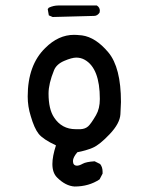

<svg xmlns="http://www.w3.org/2000/svg" viewBox="-20 -549 540 700"><path d="M252 131Q219 129 188 98Q171 81 171 49Q171 21 184 -19Q137 -41 121 -61Q105 -81 92 -126Q81 -161 81 -197Q81 -312 145 -374Q193 -422 250 -422Q259 -422 279 -420Q329 -413 375 -358Q421 -303 421 -177Q421 -166 419 -132.5Q417 -99 380 -60Q343 -21 318.5 -10.5Q294 0 262 6Q246 25 246 38Q246 55 261 55Q269 55 281.5 48Q294 41 325 39L345 49Q354 60 354 77V84L343 105Q304 131 252 131ZM274 -78Q291 -79 301.5 -88.5Q312 -98 330 -129Q344 -153 344 -188Q344 -300 289 -331Q275 -339 258 -339Q242 -339 214 -327Q186 -315 177 -293Q157 -244 157 -208Q157 -151 177 -121Q205 -78 256 -78ZM172 -487 158 -493 154 -516 158 -521Q175 -529 193 -529H333Q344 -522 344 -510L343 -503Q335 -491 323 -491Z"/></svg>

Font: Xiaolai SC
Style: Regular
Weight: 400
Designer: Nozomi Seto 瀬戸のぞみ
Version: Version 3.11;December 4, 2020;FontCreator 13.0.0.2613 64-bit